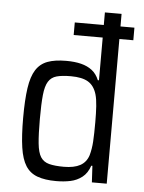

<svg xmlns="http://www.w3.org/2000/svg" viewBox="-53 -786 628 837"><g transform="rotate(5 260.5 -367.5)"><path d="M245 -633V-688H506V-633ZM224 8Q175 8 142 -4Q109 -16 90.5 -45Q72 -74 64.5 -125Q57 -176 57 -254Q57 -333 64.5 -384.5Q72 -436 90.5 -465Q109 -494 141 -506Q173 -518 223 -518Q260 -518 288 -511Q316 -504 336 -488.5Q356 -473 367 -446H372V-743H445V0H380L376 -72H371Q360 -39 337.5 -21.5Q315 -4 286.5 2Q258 8 224 8ZM252 -57Q297 -57 323.5 -71.5Q350 -86 360 -117Q368 -145 370 -178Q372 -211 372 -263Q372 -302 370 -332.5Q368 -363 362 -384Q351 -421 324.5 -437Q298 -453 249 -453Q210 -453 186.5 -446.5Q163 -440 150.5 -420Q138 -400 134 -360.5Q130 -321 130 -255Q130 -189 134 -149Q138 -109 150.5 -89.5Q163 -70 187.5 -63.5Q212 -57 252 -57Z"/></g></svg>

Font: Saira SemiCondensed
Style: Regular
Weight: 400
Width: 4
Designer: Hector Gatti with collaboration of the Omnibus-Type team
Foundry: Omnibus-Type
Version: Version 1.101